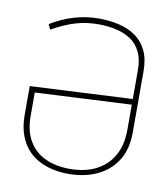

<svg xmlns="http://www.w3.org/2000/svg" viewBox="-65 -566 551 633"><g transform="rotate(10 210.0 -249.0)"><path d="M372 -365V-268L30 -251V-156Q30 -100 52 -62.5Q74 -25 114 -6.5Q154 12 206 12Q259 12 301 -7.5Q343 -27 367 -65Q391 -103 391 -159V-364Q391 -405 377.5 -433Q364 -461 340 -478Q316 -495 284 -502.5Q252 -510 216 -510Q174 -510 133.5 -498Q93 -486 56 -463L64 -446Q107 -470 142.5 -480.5Q178 -491 218 -491Q250 -491 278 -484.5Q306 -478 327 -464Q348 -450 360 -425.5Q372 -401 372 -365ZM50 -155V-233L372 -249V-165Q372 -114 352 -78.5Q332 -43 295 -24Q258 -5 207 -5Q160 -5 124.5 -21.5Q89 -38 69.5 -71.5Q50 -105 50 -155Z"/></g></svg>

Font: Advent Pro Thin
Style: Regular
Weight: 250
Version: Version 3.000